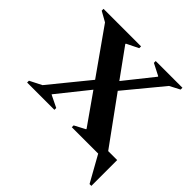

<svg xmlns="http://www.w3.org/2000/svg" viewBox="-209 -841 1194 1194"><g transform="rotate(45 388.5 -244.0)"><path d="M26 0V-16L105 -56L313 -311L104 -607L38 -644V-660H368V-644L289 -605V-600L425 -412L575 -600V-604L497 -644V-660H732V-644L665 -609L461 -362L684 -55H763V172H747L651 0H419V-16L491 -54V-58L349 -260L188 -59L186 -55L266 -16V0Z"/></g></svg>

Font: Spectral SC
Style: Bold
Weight: 700
Designer: Jean-Baptiste Levee
Foundry: Production Type
Version: Version 2.001